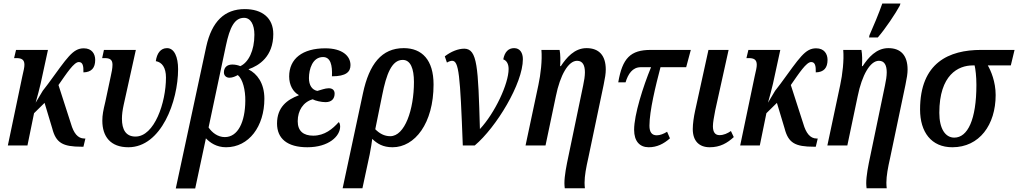

<svg xmlns="http://www.w3.org/2000/svg" viewBox="-20 -816 5711 1077"><path d="M459 -39H453C416 -39 393 -70 378 -122L308 -339C354 -405 395 -468 422 -468C444 -468 449 -447 448 -410C494 -411 514 -436 514 -480C514 -513 496 -545 450 -545C388 -545 357 -492 250 -346L220 -307L180 -240C190 -275 202 -321 208 -347L249 -536H70L59 -490H72C99 -490 117 -483 117 -453C117 -438 113 -422 105 -387L24 0H134L171 -181L230 -239L273 -96C294 -14 332 7 438 7H448Z M700 10C885 10 979 -249 979 -428C979 -496 958 -546 917 -546C881 -546 860 -517 854 -473C889 -467 911 -437 911 -381C911 -240 846 -50 740 -50C686 -50 664 -89 664 -150C664 -173 667 -197 674 -229L742 -536H563L553 -490H567C593 -490 611 -484 611 -453C611 -433 606 -409 601 -387L571 -246C559 -196 554 -171 554 -139C554 -50 600 10 700 10Z M966 241H1075L1135 -40C1158 -16 1194 10 1248 10C1376 10 1463 -107 1463 -262C1463 -351 1421 -403 1375 -426V-428C1433 -448 1513 -499 1513 -625C1513 -716 1450 -765 1353 -765C1239 -765 1168 -695 1137 -555ZM1241 -47C1201 -47 1169 -73 1150 -101L1247 -559C1269 -664 1296 -716 1349 -716C1386 -716 1407 -678 1407 -621C1407 -532 1374 -466 1328 -445C1314 -451 1298 -454 1283 -454C1255 -454 1236 -439 1236 -410C1236 -393 1248 -380 1267 -380C1285 -380 1301 -388 1314 -395C1342 -372 1357 -310 1356 -250C1355 -132 1315 -47 1241 -47Z M1704 10C1824 10 1888 -52 1888 -106C1888 -118 1884 -129 1880 -131C1846 -93 1801 -55 1737 -55C1683 -55 1650 -80 1650 -136C1650 -196 1681 -244 1734 -259C1748 -251 1782 -243 1806 -243C1841 -243 1857 -263 1857 -291C1857 -309 1846 -321 1824 -321C1803 -321 1780 -311 1760 -306C1730 -312 1713 -338 1713 -378C1713 -428 1733 -496 1792 -496C1834 -496 1845 -451 1842 -388C1922 -388 1946 -413 1946 -451C1946 -502 1900 -545 1805 -545C1677 -545 1602 -487 1602 -387C1602 -339 1624 -300 1656 -283L1655 -281C1591 -257 1534 -215 1534 -123C1534 -39 1591 10 1704 10Z M1902 240H2013L2054 49C2061 13 2066 -19 2068 -37C2096 -10 2128 10 2182 10C2307 10 2412 -124 2412 -342C2412 -480 2347 -546 2245 -546C2121 -546 2051 -457 2016 -293ZM2169 -52C2136 -52 2109 -67 2085 -91L2124 -283C2147 -399 2177 -480 2239 -480C2283 -480 2302 -431 2302 -356C2302 -202 2251 -52 2169 -52Z M2576 0H2643C2764 -102 2913 -348 2913 -484C2913 -519 2897 -546 2864 -546C2832 -546 2811 -525 2803 -483C2823 -476 2833 -456 2833 -429C2833 -346 2756 -182 2672 -92C2662 -442 2658 -541 2585 -543C2550 -543 2510 -527 2475 -500L2487 -465C2497 -471 2508 -475 2516 -475C2554 -475 2561 -400 2576 0Z M3148 240H3261C3260 232 3259 222 3259 209C3259 170 3268 123 3280 70L3366 -340C3374 -379 3378 -403 3378 -426C3378 -505 3340 -546 3270 -546C3202 -546 3157 -492 3126 -445H3122C3124 -474 3124 -511 3119 -536H3017C3022 -478 3013 -399 3000 -339L2928 0H3040L3098 -276C3122 -395 3168 -475 3217 -475C3249 -475 3261 -449 3261 -410C3261 -390 3257 -363 3251 -336L3169 58C3157 114 3146 170 3146 212C3146 221 3147 232 3148 240Z M3619 10C3665 10 3703 -9 3738 -40L3722 -77C3703 -65 3682 -57 3664 -57C3637 -57 3623 -74 3623 -111C3623 -194 3658 -336 3685 -439H3829L3855 -536H3630C3517 -536 3471 -490 3448 -354H3489C3503 -401 3528 -439 3574 -439H3632C3587 -330 3537 -172 3537 -88C3537 -24 3568 10 3619 10Z M3961 10C4020 10 4060 -14 4096 -47L4080 -81C4061 -68 4040 -58 4016 -58C3992 -58 3979 -74 3979 -108C3979 -129 3985 -160 3992 -197L4067 -536H3954L3879 -194C3872 -162 3866 -122 3866 -92C3866 -25 3902 10 3961 10Z M4567 -39H4561C4524 -39 4501 -70 4486 -122L4416 -339C4462 -405 4503 -468 4530 -468C4552 -468 4557 -447 4556 -410C4602 -411 4622 -436 4622 -480C4622 -513 4604 -545 4558 -545C4496 -545 4465 -492 4358 -346L4328 -307L4288 -240C4298 -275 4310 -321 4316 -347L4357 -536H4178L4167 -490H4180C4207 -490 4225 -483 4225 -453C4225 -438 4221 -422 4213 -387L4132 0H4242L4279 -181L4338 -239L4381 -96C4402 -14 4440 7 4546 7H4556Z M4855 -606H4904C4946 -654 5004 -741 5027 -784L5031 -796H4929C4912 -746 4876 -660 4857 -618ZM4841 240H4954C4953 232 4952 222 4952 209C4952 170 4961 123 4973 70L5059 -340C5067 -379 5071 -403 5071 -426C5071 -505 5033 -546 4963 -546C4895 -546 4850 -492 4819 -445H4815C4817 -474 4817 -511 4812 -536H4710C4715 -478 4706 -399 4693 -339L4621 0H4733L4791 -276C4815 -395 4861 -475 4910 -475C4942 -475 4954 -449 4954 -410C4954 -390 4950 -363 4944 -336L4862 58C4850 114 4839 170 4839 212C4839 221 4840 232 4841 240Z M5322 10C5474 10 5565 -116 5565 -283C5565 -358 5538 -420 5521 -449H5650L5671 -536H5483C5304 -536 5141 -465 5141 -202C5141 -75 5204 10 5322 10ZM5333 -44C5282 -44 5249 -95 5249 -183C5249 -397 5356 -449 5436 -449H5447C5452 -428 5457 -387 5457 -340C5457 -145 5408 -44 5333 -44Z"/></svg>

Font: Noto Serif Condensed Semi
Style: Italic
Weight: 600
Width: 3
Italic angle: -12°
Designer: Monotype Design Team
Foundry: Monotype Imaging Inc.
Version: Version 1.901